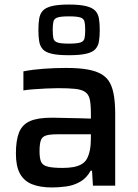

<svg xmlns="http://www.w3.org/2000/svg" viewBox="-20 -817 606 845"><path d="M209 8Q157 8 121.5 -6Q86 -20 68 -52.5Q50 -85 50 -141Q50 -200 64 -234.5Q78 -269 112 -284Q146 -299 208 -299Q218 -299 237.5 -298.5Q257 -298 282.5 -297.5Q308 -297 333.5 -296.5Q359 -296 380 -295V-319Q380 -358 375 -380Q370 -402 354.5 -412.5Q339 -423 310 -426Q281 -429 235 -429Q213 -429 183.5 -427.5Q154 -426 126 -424Q98 -422 83 -419V-503Q124 -511 173 -514.5Q222 -518 271 -518Q328 -518 366.5 -511Q405 -504 429 -489Q453 -474 465 -450Q477 -426 482 -392.5Q487 -359 487 -316V0H389L385 -66H379Q362 -34 333.5 -17.5Q305 -1 272 3.5Q239 8 209 8ZM256 -78Q281 -78 301.5 -81.5Q322 -85 337.5 -93.5Q353 -102 362 -117Q371 -134 375.5 -156Q380 -178 380 -208V-226H234Q201 -226 183.5 -221Q166 -216 160 -200Q154 -184 154 -151Q154 -120 161 -104.5Q168 -89 190.5 -83.5Q213 -78 256 -78ZM283 -574Q235 -574 207.5 -580.5Q180 -587 168 -600.5Q156 -614 152.5 -635Q149 -656 149 -685Q149 -714 152.5 -735Q156 -756 168 -769.5Q180 -783 207.5 -790Q235 -797 283 -797Q331 -797 359 -790Q387 -783 399.5 -769.5Q412 -756 415.5 -735Q419 -714 419 -685Q419 -656 415.5 -635Q412 -614 399.5 -600.5Q387 -587 359 -580.5Q331 -574 283 -574ZM283 -625Q319 -625 334 -630Q349 -635 352 -648.5Q355 -662 355 -685Q355 -708 352 -721.5Q349 -735 334 -740Q319 -745 283 -745Q248 -745 233 -740Q218 -735 215 -721.5Q212 -708 212 -685Q212 -662 215 -648.5Q218 -635 233 -630Q248 -625 283 -625Z"/></svg>

Font: Saira Thin Medium
Style: Regular
Weight: 500
Version: Version 1.101